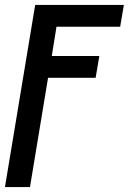

<svg xmlns="http://www.w3.org/2000/svg" viewBox="-22 -540 542 775"><path d="M-2 215 120 -520H478L463 -432H206L187 -314H379L364 -226H172L99 215Z"/></svg>

Font: Iosevka Semibold
Style: Italic
Weight: 600
Italic angle: -9°
Monospace: yes
Designer: Belleve Invis
Foundry: Belleve Invis
Version: Version 32.5.0; ttfautohint (v1.8.4)